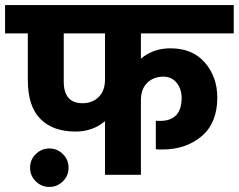

<svg xmlns="http://www.w3.org/2000/svg" viewBox="-50 -691 944 759"><path d="M91.5 -82Q114 -104 145 -104Q176 -104 198.5 -82Q221 -60 221 -28Q221 4 198.5 26Q176 48 145 48Q114 48 91.5 26Q69 4 69 -28Q69 -60 91.5 -82ZM365 -376V-559H202V-369Q202 -283 276 -283Q315 -283 340 -307.5Q365 -332 365 -376ZM874 -559H507V-459Q555 -500 624 -500Q711 -500 760 -443.5Q809 -387 809 -305Q809 -205 747 -152.5Q685 -100 591 -100Q574 -100 566 -101V-214Q572 -213 582 -213Q668 -213 668 -304Q668 -339 648.5 -363.5Q629 -388 596 -388Q557 -388 532 -363.5Q507 -339 507 -295V0H365V-212Q317 -171 248 -171Q159 -171 109.5 -221Q60 -271 60 -375V-559H-30V-671H874Z"/></svg>

Font: Hind Bold
Style: Regular
Weight: 700
Designer: Manushi Parikh, Satya Rajpurohit
Foundry: Indian Type Foundry
Version: Version 1.201;PS 1.0;hotconv 1.0.78;makeotf.lib2.5.61930; tt